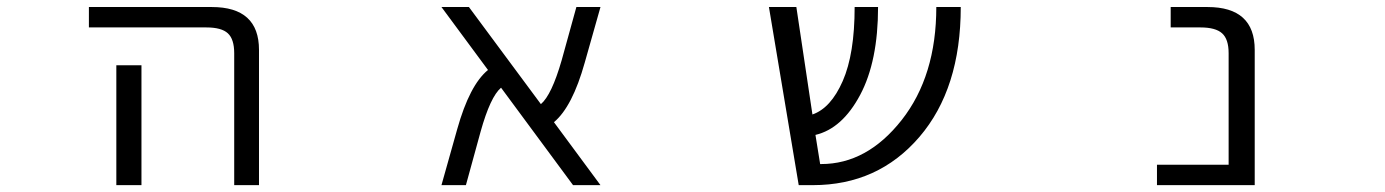

<svg xmlns="http://www.w3.org/2000/svg" viewBox="-20 -540 4040 560"><path d="M392.6 -349.6V-73.2V0H319.3V-73.2V-349.6ZM239.3 -460V-519.5H597.7Q735.4 -519.5 735.4 -394.5V0H663.1V-384.8Q663.1 -425.8 644.5 -442.9Q626 -460 582 -460Z M1731.4 0H1651.4L1441.4 -284.2Q1410.2 -257.8 1381.8 -156.2L1338.9 0H1267.6L1313.5 -163.1Q1349.6 -292 1403.3 -335.9L1267.6 -519.5H1347.7L1557.6 -236.3Q1588.9 -262.7 1618.2 -364.3L1661.1 -519.5H1731.4L1685.5 -357.4Q1649.4 -228.5 1595.7 -183.6Z M2782.2 -519.5Q2782.2 -281.2 2661.6 -140.6Q2541 0 2350.6 0H2309.6L2222.7 -519.5H2302.7L2349.6 -206.1Q2403.3 -224.6 2438 -303.7Q2472.7 -382.8 2472.7 -519.5H2541Q2541 -361.3 2488.8 -263.2Q2436.5 -165 2358.4 -146.5L2372.1 -61.5H2375Q2508.8 -61.5 2609.9 -189.9Q2710.9 -318.4 2710.9 -519.5Z M3563.5 -384.8Q3563.5 -425.8 3544.4 -442.9Q3525.4 -460 3481.4 -460H3394.5V-519.5H3502Q3639.6 -519.5 3639.6 -394.5V0H3354.5V-59.6H3563.5Z"/></svg>

Font: Gen Shin Gothic Monospace Normal
Style: Regular
Weight: 350
Designer: [Source Han Sans]
Ryoko NISHIZUKA  (kana & ideographs); Paul D. Hunt (Latin, Greek & Cyrillic); Wenlong ZHANG  (bopomofo
Version: Version 1.002.20150607